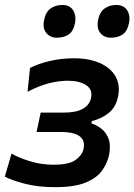

<svg xmlns="http://www.w3.org/2000/svg" viewBox="-24 -744 542 774"><path d="M198 10.5Q127.5 10.5 74.2 -3.8Q21 -18 -4.5 -32L22.5 -125Q51 -108 96.8 -94Q142.5 -80 192 -80Q255.5 -80 281.5 -99.8Q307.5 -119.5 312.5 -142.5Q314.5 -151 314.5 -158.5Q314.5 -212 221 -212H123.5L140 -290H231.5Q283.5 -290 310.2 -305.5Q337 -321 343 -348.5Q344.5 -356 344.5 -362.5Q344.5 -386.5 323.5 -400.5Q296.5 -418.5 249 -418.5Q214.5 -418.5 174.8 -408.8Q135 -399 87 -374L97 -470Q129.5 -487 176.2 -498Q223 -509 274.5 -509Q335 -509 378.2 -490Q421.5 -471 441.5 -436.5Q455 -413 455 -384Q455 -370 452 -355Q443 -311 413.5 -288Q384 -265 346.5 -256L344.5 -246.5Q362 -241.5 382 -227.2Q402 -213 413 -186.5Q419 -171.5 419 -151.5Q419 -136.5 415.5 -118Q408 -85 387 -55.8Q366 -26.5 321.2 -8Q276.5 10.5 198 10.5ZM423 -592Q395.5 -592 380 -611.5Q369.5 -624.5 369.5 -644.5Q369.5 -653.5 371.5 -664Q378 -696 398 -710Q418 -724 445 -724Q474.5 -724 488.5 -703Q498 -688.5 498 -669Q498 -660.5 496 -651Q489 -617 469.5 -604.5Q450 -592 423 -592ZM205.5 -592Q178 -592 162.5 -611.5Q151.5 -624.5 151.5 -644Q151.5 -653.5 154 -664Q160.5 -696 180.2 -710Q200 -724 227.5 -724Q257 -724 270.5 -703Q280 -688 280 -668Q280 -660 278.5 -651Q271.5 -617 252 -604.5Q232.5 -592 205.5 -592Z"/></svg>

Font: Heraclito Medium
Style: Italic
Weight: 500
Italic angle: -12°
Designer: Kostas Bartsokas (font) & Cristiano Sobral (main changes)
Foundry: Kostas Bartsokas (font) & Cristiano Sobral (main changes)
Version: Version 1.00;July 8, 2020;FontCreator 13.0.0.2655 64-bit